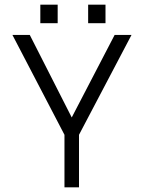

<svg xmlns="http://www.w3.org/2000/svg" viewBox="-20 -799 615 819"><path d="M356 -779H430V-700H356ZM152 -779H226V-700H152ZM255 -224 33 -650H107L286 -298L469 -650H541L317 -224V0H255Z"/></svg>

Font: Overused Grotesk Book
Style: Regular
Weight: 350
Version: Version 0.003